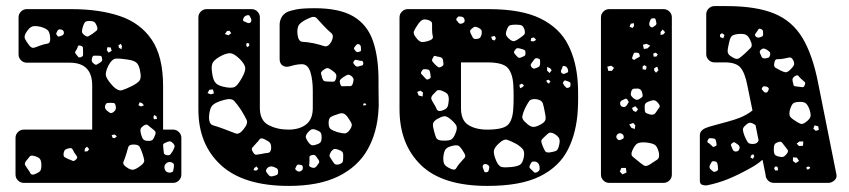

<svg xmlns="http://www.w3.org/2000/svg" viewBox="-20 -601 2789 631"><path d="M58 0Q47 0 39 -8Q31 -16 31 -27V-148Q31 -159 39 -167Q47 -175 58 -175H283V-320Q283 -395 209 -395H68Q57 -395 49 -403Q41 -411 41 -422V-544Q41 -555 49 -563Q57 -571 68 -571H214Q307 -571 374.5 -548Q442 -525 479 -470Q516 -415 516 -318V-175H549Q560 -175 568 -167Q576 -159 576 -148V-27Q576 -16 568 -8Q560 0 549 0ZM299 -513Q295 -525 290 -528.5Q285 -532 273 -532Q262 -532 258.5 -527Q255 -522 252 -512Q249 -502 249.5 -496.5Q250 -491 258 -485Q266 -479 271 -482Q276 -485 284 -490Q292 -496 297 -500Q302 -504 299 -513ZM145 -475Q144 -494 137.5 -501Q131 -508 113 -513Q95 -517 86 -514Q77 -511 67 -496Q58 -482 62 -473.5Q66 -465 76 -452Q84 -442 91.5 -444Q99 -446 111 -451Q125 -456 135.5 -457.5Q146 -459 145 -475ZM181 -504Q172 -506 169 -500Q166 -495 165 -492Q164 -489 168 -484Q171 -480 174.5 -481Q178 -482 183 -484Q191 -487 190 -495Q189 -502 181 -504ZM381 -449 377 -457 369 -452 371 -444 379 -439ZM244 -451Q237 -453 236 -448.5Q235 -444 231 -437Q228 -433 227 -430.5Q226 -428 229 -424Q234 -418 236.5 -414.5Q239 -411 246 -413Q253 -416 253 -420.5Q253 -425 253 -433Q253 -440 252.5 -444.5Q252 -449 244 -451ZM344 -445 333 -446 331 -436 337 -428 347 -434ZM299 -418Q293 -418 289 -418Q285 -418 283 -412Q278 -399 288 -392Q294 -387 297.5 -388.5Q301 -390 307 -394Q313 -398 315 -401Q317 -404 315 -411Q314 -417 310 -417.5Q306 -418 299 -418ZM441 -364Q438 -385 430 -393.5Q422 -402 401 -405Q376 -409 362 -408.5Q348 -408 336 -385Q324 -361 329.5 -348Q335 -335 353 -316Q369 -301 381 -304.5Q393 -308 413 -318Q431 -327 438 -335.5Q445 -344 441 -364ZM447 -262 439 -265 435 -255 444 -251 453 -255ZM342 -263Q335 -263 331.5 -262Q328 -261 326 -255Q322 -245 332 -237Q338 -232 341.5 -230Q345 -228 352 -232Q364 -240 360 -254Q358 -262 353.5 -262.5Q349 -263 342 -263ZM494 -219 487 -223 484 -216 486 -209 496 -210ZM479 -179Q470 -186 465.5 -190Q461 -194 452 -188Q442 -181 441.5 -175Q441 -169 444 -158Q447 -147 451.5 -142.5Q456 -138 468 -138Q479 -138 482.5 -142.5Q486 -147 490 -158Q493 -166 489.5 -170Q486 -174 479 -179ZM364 -153 357 -159 347 -157 350 -148 357 -147ZM549 -130Q542 -137 537 -136.5Q532 -136 524 -132Q516 -129 516 -124.5Q516 -120 517 -112Q518 -104 518.5 -98.5Q519 -93 528 -91Q537 -90 540 -93.5Q543 -97 548 -105Q552 -113 553.5 -118Q555 -123 549 -130ZM448 -97Q443 -111 439 -118.5Q435 -126 419 -126Q404 -126 401.5 -117.5Q399 -109 395 -95Q390 -79 386 -70Q382 -61 395 -52Q410 -41 419.5 -43.5Q429 -46 443 -57Q455 -66 454 -74Q453 -82 448 -97ZM273 -111 266 -119 259 -113 258 -103 268 -104ZM224 -100Q220 -107 218 -111Q216 -115 208 -114Q198 -112 194 -108.5Q190 -105 189 -96Q188 -87 192.5 -84.5Q197 -82 205 -78Q214 -75 218.5 -72.5Q223 -70 230 -77Q236 -83 232.5 -87.5Q229 -92 224 -100ZM116 -57Q116 -71 112 -77.5Q108 -84 94 -88Q82 -92 77.5 -86.5Q73 -81 65 -71Q60 -63 62.5 -58.5Q65 -54 70 -47Q77 -38 80 -31.5Q83 -25 93 -28Q106 -33 111 -38Q116 -43 116 -57ZM545 -67Q533 -72 524 -62Q517 -53 523 -41Q529 -32 542 -34Q548 -36 549 -39Q550 -42 551 -49Q552 -56 551.5 -60Q551 -64 545 -67Z M929 10Q781 10 706.5 -58Q632 -126 632 -241V-544Q632 -555 640 -563Q648 -571 659 -571H807Q818 -571 826 -563Q834 -555 834 -544V-246Q834 -205 862.5 -190Q891 -175 928 -175Q964 -175 986 -192Q1008 -209 1008 -246V-302Q1008 -339 1000 -364.5Q992 -390 972 -390Q961 -390 949.5 -387.5Q938 -385 932 -383Q919 -379 909 -385.5Q899 -392 899 -407V-520Q899 -531 904.5 -542.5Q910 -554 923 -561Q933 -566 953.5 -570Q974 -574 1014 -574Q1096 -574 1141.5 -547Q1187 -520 1205.5 -467Q1224 -414 1224 -337Q1224 -327 1224 -308Q1224 -289 1224.5 -270Q1225 -251 1224 -241Q1220 -166 1188 -109.5Q1156 -53 1092 -21.5Q1028 10 929 10ZM805 -540Q802 -545 800.5 -548.5Q799 -552 793 -551Q782 -549 779 -538Q778 -532 781.5 -531Q785 -530 791 -527Q798 -523 803 -527Q808 -532 805 -540ZM1043 -517Q1029 -532 1021 -541Q1013 -550 995 -541Q972 -531 963.5 -520.5Q955 -510 958 -486Q961 -464 975 -463.5Q989 -463 1010 -459Q1032 -454 1045 -449.5Q1058 -445 1069 -464Q1079 -484 1068.5 -492.5Q1058 -501 1043 -517ZM734 -500 726 -499 719 -489 731 -485 740 -492ZM799 -458 791 -460 789 -453 792 -446 799 -450ZM1159 -456Q1153 -457 1149 -451Q1146 -447 1144 -444.5Q1142 -442 1145 -438Q1149 -432 1152 -430.5Q1155 -429 1161 -431Q1167 -433 1166.5 -436.5Q1166 -440 1166 -446Q1166 -453 1159 -456ZM770 -405Q754 -421 742.5 -425Q731 -429 710 -419Q688 -408 680.5 -397Q673 -386 677 -362Q680 -337 689.5 -327.5Q699 -318 724 -314Q747 -310 756 -318.5Q765 -327 776 -347Q787 -367 786 -378Q785 -389 770 -405ZM1174 -394Q1173 -401 1168.5 -401Q1164 -401 1157 -403Q1152 -404 1149 -404.5Q1146 -405 1143 -400Q1140 -396 1141.5 -393Q1143 -390 1147 -386Q1152 -380 1159 -383Q1166 -385 1170 -386Q1174 -387 1174 -394ZM1072 -369Q1063 -376 1057.5 -377Q1052 -378 1043 -371Q1034 -365 1035 -359.5Q1036 -354 1039 -344Q1042 -336 1046 -334.5Q1050 -333 1058 -333Q1068 -333 1074.5 -332.5Q1081 -332 1084 -342Q1087 -352 1084 -357.5Q1081 -363 1072 -369ZM1135 -351Q1127 -357 1122 -355Q1117 -353 1109 -348Q1102 -343 1098.5 -339Q1095 -335 1098 -326Q1100 -317 1105.5 -317.5Q1111 -318 1120 -318Q1127 -318 1131.5 -318Q1136 -318 1139 -325Q1142 -334 1142 -339.5Q1142 -345 1135 -351ZM680 -307 668 -306 662 -295 673 -291 683 -294ZM772 -240Q759 -259 750 -269Q741 -279 718 -273Q691 -266 680 -256.5Q669 -247 667 -219Q666 -193 680.5 -189Q695 -185 719 -176Q741 -167 754 -162.5Q767 -158 781 -177Q796 -195 790.5 -207Q785 -219 772 -240ZM1180 -262 1174 -260V-254L1184 -256ZM1122 -217Q1114 -227 1107 -228.5Q1100 -230 1088 -225Q1074 -221 1067 -216.5Q1060 -212 1060 -197Q1060 -182 1066.5 -177Q1073 -172 1088 -167Q1103 -163 1112 -162.5Q1121 -162 1130 -175Q1139 -188 1135 -196Q1131 -204 1122 -217ZM1019 -174Q1009 -178 1003.5 -175.5Q998 -173 991 -165Q985 -157 985 -151.5Q985 -146 991 -137Q997 -128 1002 -125Q1007 -122 1017 -125Q1028 -128 1032.5 -132.5Q1037 -137 1037 -149Q1037 -161 1033.5 -165.5Q1030 -170 1019 -174ZM848 -144Q837 -149 833 -143Q829 -137 821 -129Q814 -121 809.5 -116Q805 -111 811 -102Q816 -92 822.5 -92.5Q829 -93 839 -95Q852 -98 860.5 -98.5Q869 -99 871 -112Q872 -127 866.5 -132.5Q861 -138 848 -144ZM1092 -109Q1084 -112 1079.5 -111.5Q1075 -111 1069 -104Q1064 -96 1063 -91.5Q1062 -87 1068 -79Q1074 -69 1078.5 -63.5Q1083 -58 1095 -61Q1106 -65 1107 -71.5Q1108 -78 1108 -90Q1108 -99 1104.5 -102.5Q1101 -106 1092 -109ZM1023 -81Q1019 -88 1015.5 -90.5Q1012 -93 1004 -91Q997 -89 997 -84.5Q997 -80 997 -72Q997 -64 996 -59Q995 -54 1003 -51Q1011 -48 1015.5 -50.5Q1020 -53 1025 -61Q1030 -67 1029 -71Q1028 -75 1023 -81ZM963 -60Q957 -61 954 -55Q952 -50 950.5 -47.5Q949 -45 953 -42Q961 -34 969 -39Q977 -43 975 -53Q974 -58 971 -58.5Q968 -59 963 -60ZM894 -36Q894 -45 890 -47.5Q886 -50 878 -53Q865 -57 857 -47Q853 -41 854.5 -37.5Q856 -34 861 -28Q867 -19 877 -22Q885 -24 889.5 -26Q894 -28 894 -36ZM823 -54 816 -49 813 -42 822 -40 829 -46Z M1582 10Q1434 10 1363.5 -58.5Q1293 -127 1293 -242V-544Q1293 -555 1301 -563Q1309 -571 1320 -571H1586Q1694 -571 1756.5 -540Q1819 -509 1847 -454Q1875 -399 1879 -326Q1880 -311 1880 -283.5Q1880 -256 1879 -241Q1875 -166 1846.5 -109.5Q1818 -53 1754.5 -21.5Q1691 10 1582 10ZM1498 -546Q1492 -547 1488.5 -547Q1485 -547 1481 -541Q1478 -536 1481 -533.5Q1484 -531 1487 -526Q1492 -521 1499 -524Q1508 -527 1507 -534Q1506 -544 1498 -546ZM1400 -504Q1400 -516 1400 -523.5Q1400 -531 1388 -535Q1375 -539 1368 -535.5Q1361 -532 1353 -520Q1344 -507 1340.5 -498.5Q1337 -490 1347 -478Q1357 -464 1366 -463Q1375 -462 1392 -468Q1405 -473 1402.5 -481.5Q1400 -490 1400 -504ZM1675 -520Q1663 -520 1656.5 -518Q1650 -516 1646 -504Q1641 -492 1643.5 -485.5Q1646 -479 1656 -471Q1665 -464 1671 -466Q1677 -468 1687 -475Q1697 -482 1702 -486.5Q1707 -491 1704 -503Q1700 -515 1694 -517.5Q1688 -520 1675 -520ZM1554 -509Q1546 -513 1541.5 -513Q1537 -513 1531 -507Q1524 -502 1525 -497Q1526 -492 1530 -485Q1533 -478 1536 -475Q1539 -472 1547 -473Q1555 -474 1558 -477.5Q1561 -481 1563 -489Q1564 -497 1562.5 -501Q1561 -505 1554 -509ZM1610 -476 1605 -483 1594 -480 1598 -470 1606 -468ZM1735 -478 1726 -476 1724 -466 1734 -465 1742 -470ZM1691 -441Q1684 -443 1680 -442.5Q1676 -442 1672 -436Q1668 -430 1670 -426.5Q1672 -423 1677 -418Q1681 -413 1684 -411.5Q1687 -410 1692 -412Q1700 -415 1703.5 -417Q1707 -419 1707 -427Q1707 -435 1703 -437Q1699 -439 1691 -441ZM1424 -414Q1416 -415 1411 -417Q1406 -419 1403 -411Q1398 -404 1401 -399.5Q1404 -395 1410 -389Q1416 -383 1420 -380.5Q1424 -378 1431 -382Q1438 -386 1437.5 -390.5Q1437 -395 1436 -403Q1435 -412 1424 -414ZM1755 -391Q1755 -398 1755 -402.5Q1755 -407 1748 -409Q1741 -411 1738 -408Q1735 -405 1731 -399Q1726 -393 1724.5 -389.5Q1723 -386 1727 -380Q1732 -375 1735.5 -375.5Q1739 -376 1746 -379Q1755 -382 1755 -391ZM1581 -175Q1632 -175 1648.5 -190Q1665 -205 1667 -246Q1668 -261 1668 -283.5Q1668 -306 1667 -321Q1665 -359 1649 -377.5Q1633 -396 1581 -396H1495V-246Q1495 -205 1519.5 -190Q1544 -175 1581 -175ZM1835 -384Q1829 -385 1828.5 -381Q1828 -377 1825 -372Q1822 -366 1825 -362Q1831 -356 1836 -359Q1841 -361 1844.5 -362.5Q1848 -364 1847 -370Q1845 -382 1835 -384ZM1788 -377 1778 -381V-369L1786 -361L1793 -370ZM1394 -360Q1393 -366 1391.5 -369Q1390 -372 1384 -373Q1376 -374 1372.5 -373.5Q1369 -373 1365 -366Q1362 -360 1365 -357.5Q1368 -355 1372 -350Q1377 -345 1380 -341.5Q1383 -338 1389 -341Q1396 -344 1395.5 -348.5Q1395 -353 1394 -360ZM1782 -339 1776 -337 1777 -331 1784 -326 1789 -334ZM1846 -334Q1841 -335 1838.5 -336.5Q1836 -338 1833 -334Q1829 -329 1830.5 -326.5Q1832 -324 1835 -319Q1839 -315 1841 -313Q1843 -311 1849 -313Q1854 -315 1854.5 -318Q1855 -321 1855 -326Q1855 -330 1852.5 -331Q1850 -332 1846 -334ZM1695 -326 1687 -322 1689 -311 1698 -315 1702 -321ZM1432 -303Q1420 -307 1415 -302.5Q1410 -298 1402 -289Q1396 -281 1397.5 -276Q1399 -271 1404 -263Q1412 -251 1415 -242.5Q1418 -234 1431 -237Q1447 -242 1450.5 -249.5Q1454 -257 1455 -273Q1455 -287 1450 -292.5Q1445 -298 1432 -303ZM1370 -297 1362 -303 1351 -299 1356 -287 1369 -284ZM1743 -275Q1725 -277 1719 -268.5Q1713 -260 1705 -244Q1698 -228 1696.5 -218.5Q1695 -209 1708 -198Q1721 -185 1731 -184Q1741 -183 1757 -192Q1772 -200 1773 -209.5Q1774 -219 1770 -235Q1767 -253 1763.5 -262.5Q1760 -272 1743 -275ZM1461 -209Q1448 -220 1439.5 -219Q1431 -218 1417 -210Q1404 -202 1403 -194Q1402 -186 1406 -172Q1410 -156 1413.5 -148Q1417 -140 1433 -139Q1452 -138 1461 -141.5Q1470 -145 1477 -163Q1484 -180 1479.5 -188.5Q1475 -197 1461 -209ZM1802 -161Q1789 -168 1782.5 -163Q1776 -158 1766 -148Q1758 -141 1759 -135.5Q1760 -130 1764 -120Q1768 -110 1771.5 -104.5Q1775 -99 1786 -100Q1800 -102 1807 -105Q1814 -108 1817 -122Q1821 -137 1818 -145Q1815 -153 1802 -161ZM1677 -128Q1658 -138 1647 -141.5Q1636 -145 1621 -131Q1604 -116 1603 -104.5Q1602 -93 1611 -72Q1619 -54 1629.5 -52Q1640 -50 1660 -52Q1679 -54 1688 -59Q1697 -64 1701 -82Q1705 -101 1699 -109.5Q1693 -118 1677 -128ZM1505 -99Q1497 -113 1490.5 -119.5Q1484 -126 1468 -122Q1450 -118 1444.5 -110.5Q1439 -103 1437 -85Q1436 -68 1441 -60.5Q1446 -53 1462 -46Q1475 -40 1479.5 -48.5Q1484 -57 1494 -68Q1502 -77 1507 -82.5Q1512 -88 1505 -99ZM1753 -55Q1750 -68 1739 -70Q1731 -71 1728 -68.5Q1725 -66 1722 -59Q1719 -53 1720.5 -50Q1722 -47 1727 -43Q1732 -38 1735 -35Q1738 -32 1745 -35Q1752 -39 1753 -43Q1754 -47 1753 -55ZM1582 -60Q1574 -64 1569 -60Q1564 -55 1568 -47Q1570 -41 1571.5 -37.5Q1573 -34 1579 -35Q1585 -36 1585.5 -39.5Q1586 -43 1588 -49Q1589 -56 1582 -60Z M1982 0Q1971 0 1963 -8Q1955 -16 1955 -27V-544Q1955 -555 1963 -563Q1971 -571 1982 -571H2161Q2172 -571 2180 -563Q2188 -555 2188 -544V-27Q2188 -16 2180 -8Q2172 0 2161 0ZM2128 -541Q2121 -541 2119 -538Q2117 -535 2115 -529Q2111 -519 2118 -513Q2122 -510 2125 -511.5Q2128 -513 2132 -516Q2139 -520 2137 -527Q2135 -533 2134.5 -537Q2134 -541 2128 -541ZM2063 -525 2053 -523 2049 -513 2059 -509 2064 -516ZM2158 -504 2151 -496V-486L2160 -488L2166 -495ZM2105 -457 2093 -454 2096 -440 2108 -442 2117 -451ZM2068 -428Q2064 -428 2063 -425.5Q2062 -423 2060 -419Q2059 -414 2057.5 -411.5Q2056 -409 2060 -406Q2064 -403 2066 -405Q2068 -407 2072 -409Q2077 -412 2080.5 -413.5Q2084 -415 2082 -420Q2081 -426 2077.5 -427Q2074 -428 2068 -428ZM2142 -422 2135 -428 2127 -425 2128 -415H2137ZM2105 -382 2098 -387 2092 -383V-373L2103 -372ZM1998 -378 1989 -385 1976 -382 1979 -368H1991ZM2140 -382 2130 -377V-369L2136 -362L2144 -370ZM2090 -298Q2087 -309 2076 -310Q2068 -310 2063 -309.5Q2058 -309 2055 -302Q2052 -293 2053.5 -288.5Q2055 -284 2062 -278Q2069 -273 2073.5 -273Q2078 -273 2085 -278Q2092 -282 2092 -286.5Q2092 -291 2090 -298ZM2043 -272Q2039 -278 2035.5 -276.5Q2032 -275 2026 -272Q2018 -269 2018 -262Q2018 -252 2026 -250Q2034 -247 2040 -255Q2044 -261 2045.5 -264Q2047 -267 2043 -272ZM2144 -261Q2136 -271 2129.5 -271.5Q2123 -272 2111 -267Q2101 -263 2099.5 -257.5Q2098 -252 2099 -241Q2099 -232 2103.5 -229.5Q2108 -227 2116 -225Q2129 -221 2136 -232Q2142 -242 2146.5 -247Q2151 -252 2144 -261ZM2068 -252 2057 -246 2061 -237 2070 -233 2077 -242ZM2061 -197 2048 -192 2055 -181 2066 -177 2068 -189ZM2019 -163Q2012 -164 2007 -157Q2003 -150 2009 -144Q2013 -138 2021 -142Q2026 -144 2028 -145.5Q2030 -147 2030 -152Q2029 -161 2019 -163ZM2145 -101Q2140 -121 2130.5 -126Q2121 -131 2101 -133Q2082 -134 2074 -129Q2066 -124 2058 -106Q2052 -92 2059.5 -86Q2067 -80 2079 -70Q2090 -61 2096.5 -57Q2103 -53 2115 -60Q2131 -70 2140 -76.5Q2149 -83 2145 -101ZM2037 -49H2022L2017 -37L2026 -28L2039 -34Z M2447 -49Q2406 -26 2372.5 -12.5Q2339 1 2304 8Q2294 9 2287 6Q2280 3 2280 -7V-156Q2280 -173 2301 -181Q2308 -184 2328.5 -189.5Q2349 -195 2372.5 -201.5Q2396 -208 2411 -214Q2434 -223 2453 -238L2436 -321Q2428 -362 2413.5 -379Q2399 -396 2362 -396H2328Q2317 -396 2309 -404Q2301 -412 2301 -423V-554Q2301 -565 2309 -573Q2317 -581 2328 -581H2367Q2465 -581 2524.5 -556.5Q2584 -532 2617.5 -476Q2651 -420 2669 -327L2729 -27Q2731 -16 2722 -8Q2713 0 2702 0H2523Q2512 0 2504 -8Q2496 -16 2496 -27L2486 -76Q2469 -61 2447 -49ZM2480 -506Q2474 -508 2472 -504Q2470 -500 2466 -495Q2463 -491 2461.5 -488.5Q2460 -486 2463 -482Q2467 -476 2477 -478Q2482 -480 2485 -481.5Q2488 -483 2488 -488Q2488 -495 2487.5 -499Q2487 -503 2480 -506ZM2353 -492 2346 -487 2347 -479 2357 -475 2361 -486ZM2447 -466Q2440 -483 2431 -487Q2422 -491 2404 -489Q2387 -487 2382.5 -479.5Q2378 -472 2375 -456Q2371 -440 2371.5 -430.5Q2372 -421 2387 -413Q2401 -404 2409 -409.5Q2417 -415 2429 -426Q2441 -437 2447.5 -444Q2454 -451 2447 -466ZM2501 -437Q2494 -441 2490.5 -441.5Q2487 -442 2481 -438Q2476 -433 2477 -429Q2478 -425 2481 -419Q2483 -413 2485.5 -411Q2488 -409 2494 -409Q2502 -410 2505.5 -411.5Q2509 -413 2511 -420Q2512 -427 2509.5 -430Q2507 -433 2501 -437ZM2587 -403Q2581 -414 2573.5 -412Q2566 -410 2554 -408Q2542 -406 2534.5 -406.5Q2527 -407 2525 -395Q2522 -382 2528.5 -378.5Q2535 -375 2546 -369Q2556 -364 2561.5 -363.5Q2567 -363 2575 -370Q2585 -379 2588.5 -385.5Q2592 -392 2587 -403ZM2615 -340Q2608 -346 2604.5 -351Q2601 -356 2593 -351Q2585 -346 2584.5 -340.5Q2584 -335 2587 -326Q2588 -318 2592.5 -317.5Q2597 -317 2605 -316Q2613 -315 2617.5 -314.5Q2622 -314 2625 -322Q2628 -329 2624 -332Q2620 -335 2615 -340ZM2491 -299Q2495 -295 2501 -298H2502Q2505 -304 2507 -308Q2506 -314 2500 -316Q2495 -317 2491.5 -317.5Q2488 -318 2485 -313Q2482 -308 2485 -305.5Q2488 -303 2491 -299ZM2639 -245Q2633 -259 2626 -263Q2619 -267 2603 -266Q2589 -265 2584.5 -259Q2580 -253 2576 -240Q2573 -227 2575.5 -220.5Q2578 -214 2589 -207Q2602 -198 2610 -194.5Q2618 -191 2630 -201Q2643 -211 2644 -220Q2645 -229 2639 -245ZM2427 -154Q2433 -140 2437.5 -133.5Q2442 -127 2457 -128Q2470 -129 2473 -140L2463 -190Q2454 -196 2447.5 -197.5Q2441 -199 2432 -191Q2421 -182 2421.5 -174.5Q2422 -167 2427 -154ZM2669 -186 2657 -189 2653 -178 2661 -171 2671 -174ZM2334 -134Q2333 -139 2331.5 -142Q2330 -145 2325 -146Q2318 -147 2313.5 -147Q2309 -147 2306 -140Q2303 -134 2307 -132Q2311 -130 2316 -125Q2320 -121 2322.5 -119Q2325 -117 2330 -120Q2335 -122 2335 -125Q2335 -128 2334 -134ZM2620 -136H2607L2598 -129L2606 -121L2619 -122ZM2559 -121Q2553 -129 2549.5 -133Q2546 -137 2538 -134Q2528 -131 2525.5 -126Q2523 -121 2523 -111Q2523 -101 2525 -95.5Q2527 -90 2537 -87Q2548 -84 2553.5 -85.5Q2559 -87 2566 -96Q2572 -104 2568.5 -108.5Q2565 -113 2559 -121ZM2405 -126Q2399 -130 2395.5 -132.5Q2392 -135 2387 -131Q2381 -127 2382.5 -123Q2384 -119 2387 -112Q2390 -103 2398 -103Q2408 -103 2410 -112Q2413 -120 2405 -126ZM2456 -94 2450 -92 2446 -84 2454 -79 2459 -87ZM2599 -83 2586 -84V-72L2595 -65L2606 -72ZM2328 -71Q2321 -72 2319 -69Q2317 -66 2314 -60Q2309 -51 2315 -45Q2320 -40 2323.5 -37.5Q2327 -35 2334 -38Q2340 -41 2340 -45.5Q2340 -50 2339 -57Q2338 -64 2336 -67Q2334 -70 2328 -71ZM2536 -51 2530 -55 2524 -49 2527 -41H2537ZM2643 -51 2636 -54 2630 -51 2632 -44 2639 -45Z"/></svg>

Font: Rubik Moonrocks
Style: Regular
Weight: 400
Designer: Hubert and Fischer, NaN
Foundry: Hubert and Fischer, NaN
Version: Version 2.200